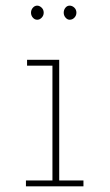

<svg xmlns="http://www.w3.org/2000/svg" viewBox="-20 -661 390 681"><path d="M72 0V-21H166V-428H76V-449H190V-21H276V0ZM112 -591Q103 -591 96.5 -598.5Q90 -606 90 -616Q90 -626 96.5 -633.5Q103 -641 112 -641Q120 -641 127.5 -634Q135 -627 135 -616Q135 -606 128 -598.5Q121 -591 112 -591ZM227 -591Q219 -591 212.5 -598.5Q206 -606 206 -616Q206 -626 212 -633.5Q218 -641 227 -641Q236 -641 243.5 -634Q251 -627 251 -616Q251 -606 244 -598.5Q237 -591 227 -591Z"/></svg>

Font: Inconsolata ExtraCondensed ExtraLight
Style: Regular
Weight: 200
Width: 2
Monospace: yes
Designer: Raph Levien, Cyreal, Brenton Simpson
Foundry: Raph Levien, Cyreal, Google
Version: Version 3.001; ttfautohint (v1.8.2.53-6de2)